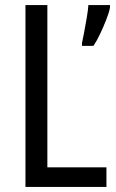

<svg xmlns="http://www.w3.org/2000/svg" viewBox="-20 -734 457 754"><path d="M80 0V-714H166V-77H398V0ZM412 -704Q408 -684 397 -656Q386 -628 373 -600.5Q360 -573 347 -554H302V-565Q305 -579 310.5 -607.5Q316 -636 321 -666Q326 -696 327 -714H412Z"/></svg>

Font: Noto Sans Bengali UI Condensed
Style: Regular
Weight: 400
Width: 3
Designer: Jelle Bosma - Monotype Design Team
Foundry: Monotype Imaging Inc.
Version: Version 2.003; ttfautohint (v1.8.4.7-5d5b)